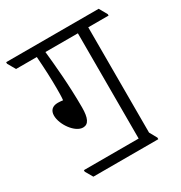

<svg xmlns="http://www.w3.org/2000/svg" viewBox="-182 -732 800 850"><g transform="rotate(-30 218.0 -307.0)"><path d="M51 9H383V1L362 -37V-575H466V-582L443 -623H-30V-615L-7 -575H99C104 -507 106 -456 106 -410C106 -393 106 -367 104 -351C96 -352 87 -353 78 -353C50 -353 35 -338 35 -312C35 -266 80 -202 121 -202C149 -202 161 -228 161 -282C161 -398 150 -509 143 -575H309V-37H29V-29Z"/></g></svg>

Font: Noto Serif Devanagari Condensed Light
Style: Regular
Weight: 300
Width: 3
Designer: Universal Thirst, Indian Type Foundry and the Monotype Design Team
Foundry: Monotype Imaging Inc.
Version: Version 2.004